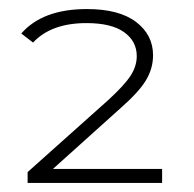

<svg xmlns="http://www.w3.org/2000/svg" viewBox="-20 -705 428 424"><path d="M338 -332V-301H41V-325L219 -484Q255 -517 268.5 -538Q282 -559 282 -581Q282 -614 254 -634Q226 -654 171 -654Q93 -654 53 -611L27 -631Q74 -685 172 -685Q243 -685 280.5 -656.5Q318 -628 318 -583Q318 -554 302.5 -528Q287 -502 246 -466L97 -332Z"/></svg>

Font: Montserrat Ace
Style: Light
Weight: 300
Designer: Julieta Ulanovsky
Foundry: Julieta Ulanovsky
Version: Version 1